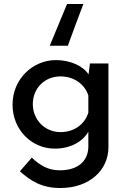

<svg xmlns="http://www.w3.org/2000/svg" viewBox="-20 -737 612 965"><path d="M230 -507H321C347 -578 372 -647 399 -717H317C288 -647 259 -578 230 -507ZM283 208C430 208 525 118 525 3V-418H432L425 -363C399 -404 335 -435 261 -435C146 -435 43 -341 43 -211C43 -85 139 10 255 10C336 10 396 -26 424 -75V1C423 73 371 119 281 119C223 119 181 95 140 55L80 124C132 170 187 208 283 208ZM145 -214C145 -295 206 -353 284 -353C352 -353 406 -314 424 -257V-171C406 -113 354 -73 284 -73C206 -73 145 -134 145 -214Z"/></svg>

Font: Reem Kufi
Style: Regular
Weight: 400
Designer: Khaled Hosny
Version: Version 0.007